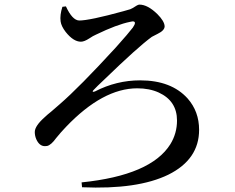

<svg xmlns="http://www.w3.org/2000/svg" viewBox="-20 -785 1040 849"><path d="M255.9 -754.9 271.5 -756.8Q299.8 -695.3 330.1 -694.3Q376 -694.3 525.4 -735.4Q545.9 -741.2 555.7 -744.1Q562.5 -746.1 585 -760.7Q591.8 -764.6 596.7 -764.6Q632.8 -764.6 675.8 -722.7Q707 -691.4 708 -668.9Q708 -650.4 677.7 -635.7Q656.2 -625 651.4 -622.1Q591.8 -579.1 440.4 -432.6Q407.2 -401.4 394.5 -387.7Q385.7 -378.9 393.6 -378.9Q397.5 -379.9 400.4 -380.9Q495.1 -429.7 599.6 -429.7Q737.3 -429.7 809.6 -349.6Q860.4 -292 860.4 -210.9Q860.4 -80.1 724.6 -12.7Q588.9 53.7 342.8 43L340.8 21.5Q647.5 -9.8 733.4 -147.5Q762.7 -195.3 762.7 -252Q762.7 -338.9 681.6 -376Q640.6 -394.5 586.9 -394.5Q434.6 -394.5 271.5 -223.6Q249 -200.2 228.5 -174.8Q206.1 -143.6 188.5 -139.6Q183.6 -138.7 178.7 -138.7Q154.3 -138.7 140.6 -168.9Q133.8 -184.6 133.8 -201.2Q133.8 -228.5 179.7 -268.6Q187.5 -276.4 207 -292Q231.4 -312.5 244.1 -324.2Q331.1 -399.4 492.2 -575.2Q549.8 -639.6 567.4 -663.1Q586.9 -691.4 565.4 -690.4Q560.5 -689.5 555.7 -688.5Q497.1 -676.8 404.3 -631.8Q396.5 -627.9 390.6 -625Q385.7 -622.1 375 -615.2Q352.5 -600.6 337.9 -600.6Q304.7 -600.6 270.5 -643.6Q251 -668.9 248 -690.4Q244.1 -717.8 255.9 -754.9Z"/></svg>

Font: GenYoMin JP SemiBold
Style: Regular
Weight: 600
Version: Version 1.001;PS 1;hotconv 16.6.51;makeotf.lib2.5.65220 DEVE